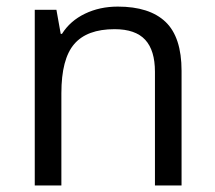

<svg xmlns="http://www.w3.org/2000/svg" viewBox="-20 -565 654 585"><path d="M452.1 0V-346.2Q452.1 -411.6 422.4 -443.8Q392.6 -476.1 329.1 -476.1Q245.1 -476.1 206.1 -430.7Q167 -385.3 167 -280.8V0H85.9V-535.2H151.9L165 -461.9H168.9Q193.8 -501.5 238.8 -523.2Q283.7 -544.9 338.9 -544.9Q435.5 -544.9 484.4 -498.3Q533.2 -451.7 533.2 -349.1V0Z"/></svg>

Font: f5_51262 
Style: Regular
Weight: 400
Foundry: Ascender Corporation
Version: Version 1.10